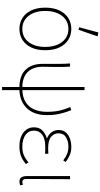

<svg xmlns="http://www.w3.org/2000/svg" viewBox="423 -1215 972 1858"><g transform="rotate(90 909.0 -286.0)"><path d="M260 12Q201 12 154.5 -17Q108 -46 81 -102Q54 -158 54 -238Q54 -319 81 -375Q108 -431 154.5 -460.5Q201 -490 260 -490Q319 -490 365.5 -460.5Q412 -431 439 -375Q466 -319 466 -238Q466 -158 439 -102Q412 -46 365.5 -17Q319 12 260 12ZM260 -16Q340 -16 387 -77Q434 -138 434 -238Q434 -305 412.5 -355.5Q391 -406 352 -434Q313 -462 260 -462Q207 -462 168 -434Q129 -406 107.5 -355.5Q86 -305 86 -238Q86 -138 133.5 -77Q181 -16 260 -16ZM268 -560 244 -566 294 -752 332 -744Z M824 12Q770 12 728 -2.5Q686 -17 657 -45.5Q628 -74 613 -115.5Q598 -157 598 -211V-360Q598 -389 597.5 -415.5Q597 -442 594 -478H624Q627 -453 627.5 -427.5Q628 -402 628 -372Q628 -340 627.5 -308Q627 -276 626.5 -250.5Q626 -225 626 -212Q626 -149 649.5 -105Q673 -61 717.5 -38.5Q762 -16 826 -16ZM840 12 842 -16Q911 -16 960.5 -43.5Q1010 -71 1036 -124.5Q1062 -178 1062 -255Q1062 -296 1058 -330.5Q1054 -365 1044 -400.5Q1034 -436 1016 -480L1046 -490Q1063 -446 1073.5 -409Q1084 -372 1089 -335.5Q1094 -299 1094 -254Q1094 -127 1025 -57.5Q956 12 840 12ZM822 180V-618H852V180Z M1396 12Q1339 12 1298 -6Q1257 -24 1234.5 -55.5Q1212 -87 1212 -128Q1212 -182 1244.5 -212Q1277 -242 1316 -252V-256Q1279 -271 1258.5 -301Q1238 -331 1238 -368Q1238 -408 1260 -435Q1282 -462 1319.5 -476Q1357 -490 1402 -490Q1446 -490 1481.5 -475Q1517 -460 1548 -435L1532 -412Q1501 -436 1469.5 -449Q1438 -462 1400 -462Q1348 -462 1309 -439Q1270 -416 1270 -366Q1270 -324 1303.5 -295Q1337 -266 1414 -266Q1428 -266 1438.5 -266.5Q1449 -267 1468 -268V-236Q1447 -238 1432 -238Q1417 -238 1400 -238Q1324 -238 1284 -209Q1244 -180 1244 -129Q1244 -77 1286 -46.5Q1328 -16 1400 -16Q1445 -16 1478.5 -29.5Q1512 -43 1551 -75L1568 -51Q1527 -17 1488.5 -2.5Q1450 12 1396 12Z M1738 12Q1721 12 1709 5Q1697 -2 1690.5 -17.5Q1684 -33 1684 -58V-478H1714Q1714 -406 1713.5 -335.5Q1713 -265 1712.5 -194.5Q1712 -124 1712 -52Q1712 -34 1720 -25Q1728 -16 1740 -16Q1747 -16 1753 -17.5Q1759 -19 1768 -22L1774 4Q1767 7 1758 9.5Q1749 12 1738 12Z"/></g></svg>

Font: Source Sans 3 Variable
Style: Regular
Weight: 200
Designer: Paul D. Hunt
Foundry: Adobe Systems Incorporated
Version: Version 3.026